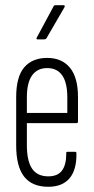

<svg xmlns="http://www.w3.org/2000/svg" viewBox="-20 -710 359 736"><path d="M165 6Q103 6 72.5 -33Q42 -72 42 -153V-337Q42 -416 73 -452Q104 -488 161 -488Q217 -488 248 -450.5Q279 -413 279 -338V-244Q279 -238 273 -238H83V-154Q83 -93 103 -63.5Q123 -34 165 -34Q201 -34 217.5 -56Q234 -78 234 -121Q233 -128 238 -128H268Q273 -128 273 -122Q274 -59 246.5 -26.5Q219 6 165 6ZM83 -277H238V-337Q238 -393 218.5 -421Q199 -449 161 -449Q123 -449 103 -421Q83 -393 83 -337ZM124 -559Q121 -559 120 -561Q119 -563 121 -566L185 -685Q187 -690 192 -690H223Q227 -690 228 -688Q229 -686 227 -682L158 -563Q155 -559 149 -559Z"/></svg>

Font: Sofia Sans Extra Condensed Light
Style: Regular
Weight: 300
Designer: Botio Nikoltchev, Ani Petrova
Foundry: lettersoup
Version: Version 4.101